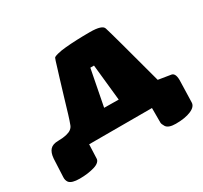

<svg xmlns="http://www.w3.org/2000/svg" viewBox="-147 -792 1199 1132"><g transform="rotate(-30 452.0 -226.0)"><path d="M478 -403.8 430.2 -158.2 528.8 -157.2 502.9 -403.8ZM673.8 -16.1H246.1L242.2 79.1Q242.2 90.8 231.2 101.3Q220.2 111.8 199.2 118.2Q154.3 131.8 97.2 131.8Q43.9 131.8 26.9 111.8Q15.6 96.2 17.1 75.2L22.9 -47.9Q25.9 -86.9 43.5 -106Q61 -125 98.1 -125Q130.4 -125 158.2 -131.8Q195.3 -140.6 206.1 -168Q216.3 -194.3 227.5 -231.7Q238.8 -269 256.6 -329.3Q274.4 -389.6 290 -439.9Q298.3 -465.8 307.4 -496.1Q316.4 -526.4 321 -540.5Q325.7 -554.7 327.1 -557.1Q327.6 -563.5 354.7 -570.6Q381.8 -577.6 413.1 -580.1Q484.9 -586.9 580.1 -586.9Q665.5 -586.9 672.9 -557.1Q689.5 -504.9 786.1 -143.1Q831.5 -135.3 874 -128.9Q899.9 -121.6 897 -65.9L893.1 71.8Q893.1 100.6 853.5 117.7Q814 134.8 750 134.8Q699.7 134.8 685.1 111.8Q673.8 93.3 673.8 83Z"/></g></svg>

Font: GGS TheRock Black
Style: Regular
Weight: 900
Designer: Rodrigo Fuenzalida (2012); Goodgame Studios (2014)
Foundry: Rodrigo Fuenzalida,2012;  GGS,2014
Version: Version 1.002 | FøM Mod